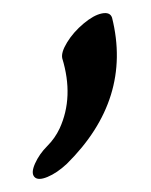

<svg xmlns="http://www.w3.org/2000/svg" viewBox="-20 -58 230 293"><path d="M151 -31Q182 93 82 192Q67 206 52.5 212Q38 218 32.5 212Q27 206 33.5 191.5Q40 177 52 165Q64 153 71 138Q93 90 75 31Q73 22 82.5 6.5Q92 -9 107.5 -22Q123 -35 135.5 -37.5Q148 -40 151 -31Z"/></svg>

Font: Kavivanar
Style: Regular
Weight: 400
Designer: Tharique Azeez
Foundry: Tharique Azeez
Version: Version 1.88